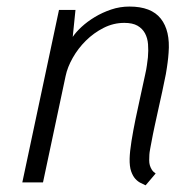

<svg xmlns="http://www.w3.org/2000/svg" viewBox="-20 -551 592 580"><path d="M371.6 -71.8Q372.1 -92.8 377.2 -124.8Q382.3 -156.7 389.6 -192.1Q397 -227.5 404.8 -262.7Q412.6 -297.9 418.5 -325.7Q422.4 -342.8 423.8 -354.2Q425.3 -365.7 426.8 -377.4Q428.7 -398.4 427.2 -417.2Q425.8 -436 418 -450.4Q410.2 -464.8 395.3 -473.4Q380.4 -481.9 355.5 -481.9Q322.8 -481.9 293 -466.8Q263.2 -451.7 239.5 -428.2Q215.8 -404.8 199.7 -376.2Q183.6 -347.7 178.2 -321.3L109.9 0H47.4L158.2 -521H208L199.7 -439.5Q209 -453.6 226.3 -469.7Q243.7 -485.8 266.4 -499.5Q289.1 -513.2 315.7 -522.2Q342.3 -531.2 371.1 -531.2Q437 -531.2 465.8 -494.6Q494.6 -458 489.3 -391.6Q488.8 -383.3 488 -376.2Q487.3 -369.1 486.3 -361.8Q485.4 -354.5 484.1 -346.2Q482.9 -337.9 481 -327.1Q475.6 -299.8 470 -273.9Q464.4 -248 458.7 -222.7Q453.1 -197.3 447.5 -171.6Q441.9 -146 437 -119.1Q436.5 -116.2 435.5 -111.3Q434.6 -106.4 433.6 -101.1Q432.6 -95.7 431.9 -90.8Q431.2 -85.9 431.2 -83.5Q430.7 -74.7 430.7 -66.7Q430.7 -58.6 432.6 -51.8Q434.6 -44.9 438.5 -38.6Q442.4 -32.2 450.2 -26.9L419.9 8.8Q413.6 5.9 405 1.7Q396.5 -2.4 388.9 -10.7Q381.3 -19 376.2 -33.4Q371.1 -47.9 371.6 -71.8Z"/></svg>

Font: Ufes Sans Light
Style: Italic
Weight: 200
Designer: Ricardo Esteves & Thais Bronze
Foundry: ProDesignUfes - Ricardo Esteves, Thais Bronze
Version: Version 2.0